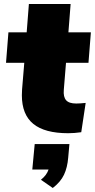

<svg xmlns="http://www.w3.org/2000/svg" viewBox="-20 -655 473 957"><path d="M298 -207Q295 -172 309.5 -155.5Q324 -139 360 -139Q377 -139 407 -142L385 4Q351 9 320 9Q203 9 146 -37.5Q89 -84 89 -180Q89 -199 90 -209L101 -342H10L22 -494H113L124 -635H332L321 -494H433L421 -342H309ZM326 63 320 130Q316 180 299 216Q282 252 243 282L184 241Q213 218 222 190H141L153 63Z"/></svg>

Font: Nunito Sans Heavy Heavy
Style: Italic
Weight: 400
Italic angle: -4.541°
Designer: Vernon Adams
Foundry: Vernon Adams
Version: Version 2.002